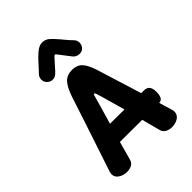

<svg xmlns="http://www.w3.org/2000/svg" viewBox="-275 -1105 1247 1247"><g transform="rotate(-45 348.5 -482.0)"><path d="M622 -108 634 -69Q637 -59 637 -50Q637 -21 612.5 -5Q588 11 555 11Q529 11 510 0Q491 -11 485 -31L451 -160L247 -161L212 -34Q206 -11 187.5 -0.5Q169 10 143 10Q110 10 85 -6.5Q60 -23 60 -50Q60 -60 63 -70L178 -416L234 -587Q257 -655 284 -683.5Q311 -712 357 -712Q401 -712 426.5 -686.5Q452 -661 473 -596Q528 -422 569 -287H596Q645 -287 645 -224Q645 -160 608 -160H607ZM417 -289 404 -336 379 -424 369 -459Q363 -481 359 -491Q355 -501 351 -501Q346 -501 343 -492Q340 -483 334 -460L326 -431L285 -290ZM422 -771 381 -824Q378 -828 365.5 -844.5Q353 -861 349 -861Q343 -861 317 -830Q296 -806 274 -782Q260 -767 249.5 -761Q239 -755 226 -755Q204 -755 188 -770.5Q172 -786 172 -807Q172 -830 187 -845L216 -876Q256 -922 287 -948.5Q318 -975 344 -975Q374 -975 393.5 -959Q413 -943 446 -904Q451 -898 468 -877.5Q485 -857 503 -839Q518 -824 518 -802Q518 -780 503.5 -765Q489 -750 468 -750Q439 -750 422 -771Z"/></g></svg>

Font: Mali
Style: Bold
Weight: 700
Designer: Kitiyaporn Chalermlarp | Katatrad Aksorn Co.,Ltd.
Foundry: Cadson Demak Co.,Ltd.
Version: Version 1.000; ttfautohint (v1.6)